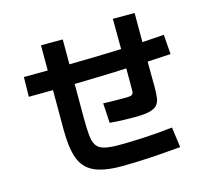

<svg xmlns="http://www.w3.org/2000/svg" viewBox="-118 -940 1236 1133"><g transform="rotate(-15 500.0 -374.0)"><path d="M66 -485 68 -605Q104 -605 140.5 -605.5Q177 -606 214 -606V-760H347V-608Q426 -609 505.5 -611Q585 -613 665 -616L664 -801H797V-623Q865 -627 930 -632L939 -512Q869 -508 797 -504L798 -347Q798 -310 794.5 -283.5Q791 -257 776.5 -240Q762 -223 729.5 -215Q697 -207 639 -207Q612 -207 573.5 -208Q535 -209 487 -213L480 -334Q524 -332 561 -332Q598 -332 619 -332Q647 -332 656 -338Q665 -344 665 -366V-498Q585 -494 505.5 -492Q426 -490 347 -488V-281Q347 -215 351 -174Q355 -133 370 -111Q385 -89 417.5 -80.5Q450 -72 507 -72Q562 -72 650.5 -76Q739 -80 835 -91L852 33Q752 42 658 47.5Q564 53 490 53Q380 53 320 24Q260 -5 237 -70Q214 -135 214 -245V-486Q141 -485 66 -485Z"/></g></svg>

Font: Murecho SemiBold
Style: Regular
Weight: 600
Designer: Neil Summerour
Foundry: Positype
Version: Version 1.010; ttfautohint (v1.8.3)